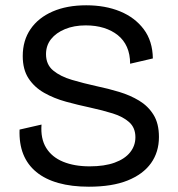

<svg xmlns="http://www.w3.org/2000/svg" viewBox="-20 -693 673 726"><path d="M316 13Q251 13 201 -1Q151 -15 117.5 -42.5Q84 -70 68 -110Q52 -150 54 -203L137 -222Q133 -169 154.5 -134Q176 -99 218.5 -81.5Q261 -64 319 -64Q375 -64 413.5 -78Q452 -92 472 -117Q492 -142 492 -174Q492 -210 468.5 -231Q445 -252 406.5 -264Q368 -276 322 -286Q275 -296 229.5 -308.5Q184 -321 147 -342Q110 -363 88 -396.5Q66 -430 66 -481Q66 -540 95.5 -583Q125 -626 179 -649.5Q233 -673 306 -673Q378 -673 434 -650Q490 -627 523.5 -582.5Q557 -538 558 -472L472 -452Q472 -488 460 -515Q448 -542 425.5 -560Q403 -578 372.5 -587.5Q342 -597 304 -597Q260 -597 226 -583Q192 -569 173 -545Q154 -521 154 -488Q154 -449 181 -426.5Q208 -404 252 -391Q296 -378 346 -367Q389 -358 430.5 -345.5Q472 -333 506 -312.5Q540 -292 560.5 -259Q581 -226 581 -175Q581 -118 551 -76Q521 -34 462.5 -10.5Q404 13 316 13Z"/></svg>

Font: Bricolage Grotesque 17pt
Style: Regular
Weight: 400
Version: Version 1.001;gftools[0.9.33.dev8+g029e19f]